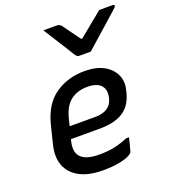

<svg xmlns="http://www.w3.org/2000/svg" viewBox="-151 -948 953 1071"><g transform="rotate(-20 325.5 -413.0)"><path d="M438 -635H369Q362 -635 357 -639Q352 -643 343 -657Q338 -666 325 -686.5Q312 -707 295 -734Q278 -761 261 -788Q244 -815 230 -837H308Q326 -837 335 -826Q343 -815 362.5 -788Q382 -761 412 -720H419Q467 -759 500.5 -787Q534 -815 562 -837H642Q653 -837 651 -828Q650 -824 645.5 -819.5Q641 -815 624 -800Q609 -787 583.5 -764Q558 -741 529.5 -716Q501 -691 476.5 -669Q452 -647 438 -635ZM367 -545Q437 -545 482 -519.5Q527 -494 545 -452.5Q563 -411 549 -361L545 -345Q526 -277 475.5 -245.5Q425 -214 339 -214H167L166 -209Q148 -143 178 -112Q207 -79 287 -79Q341 -79 379 -87.5Q417 -96 459 -113H475Q471 -94 465.5 -74.5Q460 -55 455 -35Q454 -31 450 -27Q434 -11 388 0Q342 11 278 11Q153 11 94.5 -51.5Q36 -114 63 -222L90 -330Q119 -443 193.5 -494Q268 -545 367 -545ZM351 -457Q293 -457 253 -426.5Q213 -396 195 -325L185 -284H339Q381 -284 408.5 -301.5Q436 -319 445 -356Q457 -406 430 -433Q419 -444 399.5 -450.5Q380 -457 351 -457Z"/></g></svg>

Font: Recursive Mn Lnr St Med
Style: Italic
Weight: 500
Italic angle: -15°
Monospace: yes
Version: Version 1.079;hotconv 1.0.112;makeotfexe 2.5.65598; ttfautoh